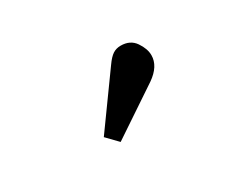

<svg xmlns="http://www.w3.org/2000/svg" viewBox="-47 -927 594 488"><g transform="rotate(-30 250.0 -683.0)"><path d="M200 -577 169 -609 277 -759Q289 -776 299 -782.5Q309 -789 322 -789Q350 -789 364 -768.5Q378 -748 378 -729Q378 -697 342 -672Z"/></g></svg>

Font: Literata SemiBold
Style: Regular
Weight: 600
Designer: Latin by Veronika Burian and Jose Scaglione. Greek by Irene Vlachou. Cyrillic by Vera Evstafieva.
Foundry: TypeTogether
Version: Version 3.103; ttfautohint (v1.8.4.7-5d5b);gftools[0.9.29]